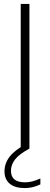

<svg xmlns="http://www.w3.org/2000/svg" viewBox="-20 -760 256 982"><path d="M86 0V-740H130.5V0ZM107.5 202Q57 202 30 179.8Q3 157.5 3 116Q3 76.5 28.5 42.5Q54 8.5 114.5 -24.5L130.5 0Q76.5 29.5 56.2 56.5Q36 83.5 36 113.5Q36 172.5 108 172.5Q125.5 172.5 144 168Q162.5 163.5 186.5 153V183Q147 202 107.5 202Z"/></svg>

Font: Encode Sans SmCnd XLt
Style: Regular
Weight: 200
Width: 4
Designer: Multiple Designers
Foundry: Impallari Type
Version: Version 3.002; ttfautohint (v1.8.3) -l 8 -r 50 -G 200 -x 14 